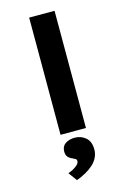

<svg xmlns="http://www.w3.org/2000/svg" viewBox="-150 -809 778 1171"><g transform="rotate(-15 239.0 -223.5)"><path d="M158.7 0V-740H319.1V0ZM184.2 293.1 144.2 238.5Q158.2 234.3 174.8 225.5Q191.4 216.7 203.9 205.2Q216.5 193.6 216.5 180.7Q216.5 171.2 209.9 167Q203.2 162.9 191.9 157.6Q173.2 150 163.5 138.2Q153.8 126.4 153.8 104.5Q153.8 71.7 177.7 55.6Q201.7 39.4 237.1 39.4Q276.5 39.4 305.6 64.1Q334.7 88.7 334.7 139.4Q334.7 167 322.9 190.4Q311.2 213.9 290 232.9Q268.8 251.9 241.5 266.9Q214.3 281.9 184.2 293.1Z"/></g></svg>

Font: Lexend Mega
Style: Regular
Weight: 400
Designer: Bonnie Shaver-Troup, Thomas Jockin
Foundry: Lexend
Version: Version 1.007